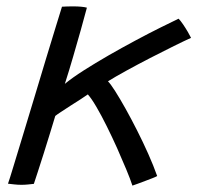

<svg xmlns="http://www.w3.org/2000/svg" viewBox="-20 -561 618 601"><path d="M394.5 20Q388 0 375.2 -30.8Q362.5 -61.5 346.8 -96.8Q331 -132 314.2 -165.8Q297.5 -199.5 282 -226Q266.5 -252.5 255 -265.5Q247.5 -260 232.2 -250.2Q217 -240.5 200.2 -229.8Q183.5 -219 170.2 -210.2Q157 -201.5 153 -198Q146.5 -176.5 136.8 -144.8Q127 -113 116.8 -80.5Q106.5 -48 98 -22Q89.5 4 86 14.5Q77 15.5 67.2 16.5Q57.5 17.5 47 17.5Q35.5 17.5 24.5 16.2Q13.5 15 5 14Q10 0 22.2 -40.5Q34.5 -81 51.8 -137.8Q69 -194.5 87.8 -256.8Q106.5 -319 124 -377Q141.5 -435 155 -478.5Q168.5 -522 174 -540Q181.5 -540.5 191 -540.8Q200.5 -541 210.5 -541Q222.5 -541 233.8 -540Q245 -539 252 -537Q244 -506.5 232.8 -466.8Q221.5 -427 209 -383.8Q196.5 -340.5 183 -298.5Q206 -317.5 242 -340.5Q278 -363.5 320.2 -387.8Q362.5 -412 404.5 -434.5Q446.5 -457 481.8 -474.5Q517 -492 539 -502.5Q545 -496.5 553 -484.8Q561 -473 568 -461Q575 -449 578 -442.5Q559 -434 524.5 -417Q490 -400 450.2 -379.5Q410.5 -359 375 -339.5Q339.5 -320 318 -306.5Q326 -298.5 340.5 -275.8Q355 -253 372.8 -221.2Q390.5 -189.5 409 -153Q427.5 -116.5 444 -79.5Q460.5 -42.5 472 -10Q468 -7.5 457.8 -3.5Q447.5 0.5 435 5.2Q422.5 10 411.5 14Q400.5 18 394.5 20Z"/></svg>

Font: Grandstander Thin Light
Style: Italic
Weight: 300
Italic angle: -15°
Version: Version 1.200